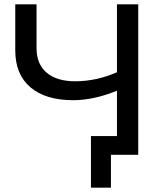

<svg xmlns="http://www.w3.org/2000/svg" viewBox="-20 -720 772 893"><path d="M623 -700V0H496V153H403V-87H524V-298Q416 -254 320 -254Q192 -254 121.5 -314Q51 -374 51 -485V-700H150V-496Q150 -422 197 -382Q244 -342 330 -342Q428 -342 524 -384V-700Z"/></svg>

Font: Montserrat Alternates Medium
Style: Regular
Weight: 500
Designer: Julieta Ulanovsky
Foundry: Julieta Ulanovsky
Version: Version 7.200